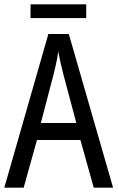

<svg xmlns="http://www.w3.org/2000/svg" viewBox="-20 -873 547 893"><path d="M416 0 354 -222H152L90 0H0L205 -715H300L506 0ZM274 -530Q271 -545 266 -563.5Q261 -582 257.5 -601Q254 -620 251 -634Q249 -617 245.5 -599Q242 -581 238 -564Q234 -547 230 -530L170 -301H335ZM381 -853V-789H122V-853Z"/></svg>

Font: Noto Sans Khmer Condensed
Style: Regular
Weight: 400
Width: 3
Designer: Danh Hong and the Monotype Design Team
Foundry: Monotype Imaging Inc.
Version: Version 2.004